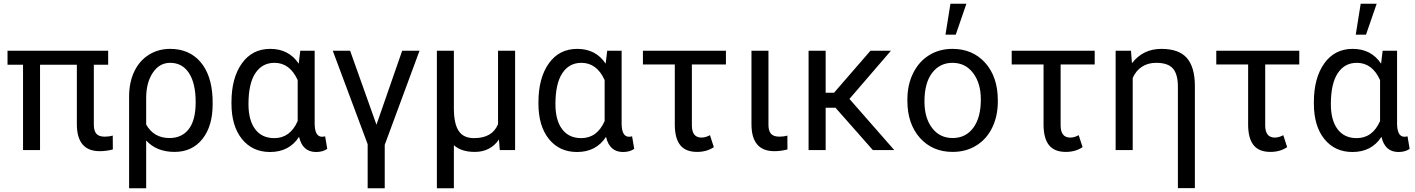

<svg xmlns="http://www.w3.org/2000/svg" viewBox="-20 -798 7523 1021"><path d="M555.2 -453.6V-528.3H20V-453.6H102.5V0H192.9V-453.6H388.7V-137.7C388.7 -42 429.2 5.9 510.3 5.9C534 5.9 557.3 2.8 580.1 -3.4L579.6 -77.1C566.9 -73.2 552.7 -71.3 537.1 -71.3C516 -71.3 501 -76.6 492.2 -87.2C483.4 -97.7 479 -113.4 479 -134.3V-453.6Z M884.8 -538.1C842.8 -538.1 805.1 -527.7 771.7 -506.8C738.4 -486 712.5 -456.4 694.1 -418C675.7 -379.6 666.5 -334.6 666.5 -283.2V203.1H757.3V-50.8C794.4 -10.4 844.7 9.8 908.2 9.8C970.4 9.8 1019.7 -13 1056.2 -58.6C1092.6 -104.2 1110.8 -166 1110.8 -244.1L1110.4 -276.4C1106.8 -359 1085.1 -423.3 1045.4 -469.2C1005.7 -515.1 952.1 -538.1 884.8 -538.1ZM757.3 -135.7V-275.9C757.3 -330.9 769 -376 792.5 -411.1C815.9 -446.3 846.7 -463.9 884.8 -463.9C928.1 -463.9 961.5 -445.6 985.1 -409.2C1008.7 -372.7 1020.5 -321.1 1020.5 -254.4C1020.5 -190.9 1008.3 -143.3 983.9 -111.6C959.5 -79.8 925.3 -64 881.3 -64C825.7 -64 784.3 -87.9 757.3 -135.7Z M1653.3 -528.3H1576.7L1568.4 -459.5C1533.5 -511.9 1483.1 -538.1 1417 -538.1C1353.2 -538.1 1302.9 -512.3 1266.1 -460.7C1229.3 -409.1 1210.9 -340.3 1210.9 -254.4V-247.1C1210.9 -167.6 1229.5 -104.9 1266.6 -58.8C1303.7 -12.8 1353.5 10.3 1416 10.3C1484 10.3 1535.5 -16.6 1570.3 -70.3C1582.7 -16.6 1612.8 10.3 1660.6 10.3C1684.7 10.3 1704.6 4.7 1720.2 -6.3L1709 -73.2C1704.1 -71.6 1698.6 -70.8 1692.4 -70.8C1667 -70.8 1654 -93.6 1653.3 -139.2ZM1301.3 -244.1C1301.3 -316.7 1313.4 -371.5 1337.6 -408.4C1361.9 -445.4 1395.8 -463.9 1439.5 -463.9C1494.1 -463.9 1535.3 -433.3 1563 -372.1V-154.3C1536.3 -93.8 1494.8 -63.5 1438.5 -63.5C1394.5 -63.5 1360.7 -79.3 1336.9 -111.1C1313.2 -142.8 1301.3 -187.2 1301.3 -244.1Z M1981.9 -134.8 1841.8 -528.3H1749.5L1935.1 -31.2V203.1H2025.9V-27.8L2210.9 -528.3H2118.7Z M2393.6 -528.3H2303.2V203.1H2393.6V-25.9C2419.9 -2.1 2457 9.8 2504.9 9.8C2560.2 9.8 2603 -12.2 2633.3 -56.2L2637.7 0H2719.2V-528.3H2628.4V-137.7C2608.2 -88.2 2565.8 -63.5 2501 -63.5C2463.2 -63.5 2436 -76.2 2419.2 -101.6C2402.4 -127 2393.9 -166.2 2393.6 -219.2Z M3285.6 -528.3H3209L3200.7 -459.5C3165.9 -511.9 3115.4 -538.1 3049.3 -538.1C2985.5 -538.1 2935.2 -512.3 2898.4 -460.7C2861.7 -409.1 2843.3 -340.3 2843.3 -254.4V-247.1C2843.3 -167.6 2861.8 -104.9 2898.9 -58.8C2936 -12.8 2985.8 10.3 3048.3 10.3C3116.4 10.3 3167.8 -16.6 3202.6 -70.3C3215 -16.6 3245.1 10.3 3293 10.3C3317.1 10.3 3336.9 4.7 3352.5 -6.3L3341.3 -73.2C3336.4 -71.6 3330.9 -70.8 3324.7 -70.8C3299.3 -70.8 3286.3 -93.6 3285.6 -139.2ZM2933.6 -244.1C2933.6 -316.7 2945.7 -371.5 2970 -408.4C2994.2 -445.4 3028.2 -463.9 3071.8 -463.9C3126.5 -463.9 3167.6 -433.3 3195.3 -372.1V-154.3C3168.6 -93.8 3127.1 -63.5 3070.8 -63.5C3026.9 -63.5 2993 -79.3 2969.2 -111.1C2945.5 -142.8 2933.6 -187.2 2933.6 -244.1Z M3840.3 -455.1V-528.3H3398.9V-455.1H3568.4V-133.3C3568.7 -85.8 3578.4 -50 3597.4 -26.1C3616.5 -2.2 3646.3 9.8 3687 9.8C3721.5 9.8 3751.1 1.3 3775.9 -15.6L3755.4 -79.1C3739.4 -70.6 3724.4 -66.4 3710.4 -66.4C3676.3 -66.4 3659.2 -88.1 3659.2 -131.3V-455.1Z M4066.4 -528.3H3976.1V-137.7C3976.1 -42 4016.6 5.9 4097.7 5.9C4121.4 5.9 4144.7 2.8 4167.5 -3.4L4167 -77.1C4154.3 -73.2 4140.1 -71.3 4124.5 -71.3C4103.7 -71.3 4088.8 -76.5 4079.8 -86.9C4070.9 -97.3 4066.4 -112.8 4066.4 -133.3Z M4422.9 -225.1 4621.6 0H4735.4L4497.1 -272L4717.8 -528.3H4608.9L4415 -304.7H4370.6V-528.3H4279.8V0H4370.6V-225.1Z M4805.2 -269V-262.7C4805.2 -180.7 4827.4 -114.7 4871.8 -64.9C4916.3 -15.1 4974.3 9.8 5045.9 9.8C5093.4 9.8 5135.5 -1.6 5172.1 -24.4C5208.7 -47.2 5236.9 -79 5256.6 -119.9C5276.3 -160.7 5286.1 -206.9 5286.1 -258.3V-264.6C5286.1 -347.3 5263.9 -413.6 5219.5 -463.4C5175 -513.2 5116.9 -538.1 5044.9 -538.1C4998.4 -538.1 4956.9 -526.9 4920.7 -504.4C4884.4 -481.9 4856 -450 4835.7 -408.7C4815.3 -367.4 4805.2 -320.8 4805.2 -269ZM4896 -258.3C4896 -324.4 4909.7 -375.2 4937 -410.6C4964.4 -446.1 5000.3 -463.9 5044.9 -463.9C5090.5 -463.9 5127 -445.9 5154.5 -409.9C5182 -373.9 5195.8 -327 5195.8 -269C5195.8 -204.3 5182.3 -153.9 5155.3 -117.9C5128.3 -81.9 5091.8 -64 5045.9 -64C5000.3 -64 4963.9 -81.7 4936.8 -117.2C4909.6 -152.7 4896 -199.7 4896 -258.3ZM5034.2 -778.3 5007.8 -613.8H5062.5L5119.1 -778.3Z M5801.3 -455.1V-528.3H5359.9V-455.1H5529.3V-133.3C5529.6 -85.8 5539.3 -50 5558.3 -26.1C5577.4 -2.2 5607.3 9.8 5647.9 9.8C5682.5 9.8 5712.1 1.3 5736.8 -15.6L5716.3 -79.1C5700.4 -70.6 5685.4 -66.4 5671.4 -66.4C5637.2 -66.4 5620.1 -88.1 5620.1 -131.3V-455.1Z M5994.1 -528.3H5912.6V0H6003.4V-383.3C6014.5 -408.7 6030.6 -428.5 6051.8 -442.6C6072.9 -456.8 6098.5 -463.9 6128.4 -463.9C6170.1 -463.9 6199.7 -453.8 6217.3 -433.6C6234.9 -413.4 6243.7 -381.2 6243.7 -336.9V202.6H6334V-342.3C6333.7 -408.7 6319.3 -457.9 6291 -490C6262.7 -522.1 6217.6 -538.1 6155.8 -538.1C6090.7 -538.1 6038.6 -512.7 5999.5 -461.9Z M6889.2 -455.1V-528.3H6447.8V-455.1H6617.2V-133.3C6617.5 -85.8 6627.2 -50 6646.2 -26.1C6665.3 -2.2 6695.1 9.8 6735.8 9.8C6770.3 9.8 6800 1.3 6824.7 -15.6L6804.2 -79.1C6788.2 -70.6 6773.3 -66.4 6759.3 -66.4C6725.1 -66.4 6708 -88.1 6708 -131.3V-455.1Z M7409.2 -528.3H7332.5L7324.2 -459.5C7289.4 -511.9 7238.9 -538.1 7172.9 -538.1C7109 -538.1 7058.8 -512.3 7022 -460.7C6985.2 -409.1 6966.8 -340.3 6966.8 -254.4V-247.1C6966.8 -167.6 6985.4 -104.9 7022.5 -58.8C7059.6 -12.8 7109.4 10.3 7171.9 10.3C7239.9 10.3 7291.3 -16.6 7326.2 -70.3C7338.5 -16.6 7368.7 10.3 7416.5 10.3C7440.6 10.3 7460.4 4.7 7476.1 -6.3L7464.8 -73.2C7460 -71.6 7454.4 -70.8 7448.2 -70.8C7422.9 -70.8 7409.8 -93.6 7409.2 -139.2ZM7057.1 -244.1C7057.1 -316.7 7069.3 -371.5 7093.5 -408.4C7117.8 -445.4 7151.7 -463.9 7195.3 -463.9C7250 -463.9 7291.2 -433.3 7318.8 -372.1V-154.3C7292.2 -93.8 7250.7 -63.5 7194.3 -63.5C7150.4 -63.5 7116.5 -79.3 7092.8 -111.1C7069 -142.8 7057.1 -187.2 7057.1 -244.1ZM7215.8 -778.3 7189.5 -613.8H7244.1L7300.8 -778.3Z"/></svg>

Font: Roboto1
Style: rg
Weight: 400
Designer: Google
Version: Version 2.137; 2017